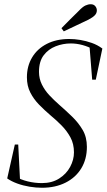

<svg xmlns="http://www.w3.org/2000/svg" viewBox="-20 -870 503 906"><path d="M14 -28 50 -188H66L75 -10L51 -38Q78 -22 111 -14Q144 -6 178 -6Q225 -6 259 -27.5Q293 -49 311 -82.5Q329 -116 329 -151Q329 -191 312.5 -221.5Q296 -252 271 -277.5Q246 -303 218 -326Q190 -350 164.5 -376Q139 -402 123 -433.5Q107 -465 107 -505Q107 -558 131.5 -599Q156 -640 201 -663Q246 -686 306 -686Q332 -686 359 -681.5Q386 -677 413 -667.5Q440 -658 463 -641L432 -494H415L402 -657L422 -636Q397 -650 369 -657.5Q341 -665 314 -665Q277 -665 242.5 -651.5Q208 -638 186 -609Q164 -580 164 -531Q164 -499 177.5 -471.5Q191 -444 212.5 -421Q234 -398 259 -376Q290 -349 320 -320Q350 -291 370 -257Q390 -223 390 -177Q390 -119 363.5 -75.5Q337 -32 289 -8Q241 16 178 16Q150 16 119.5 11Q89 6 61.5 -4Q34 -14 14 -28ZM270 -737Q290 -758 311 -778.5Q332 -799 352 -819Q370 -838 383 -844Q396 -850 408 -850Q422 -850 429.5 -841Q437 -832 437 -821Q437 -808 427.5 -798Q418 -788 397 -777Q368 -763 339 -749.5Q310 -736 281 -722Z"/></svg>

Font: Source Serif 4 60pt
Style: Italic
Weight: 400
Italic angle: -12°
Version: Version 4.004;hotconv 1.0.116;makeotfexe 2.5.65601